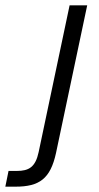

<svg xmlns="http://www.w3.org/2000/svg" viewBox="-112 -550 373 720"><path d="M-92 150H-54C36 150 77 120 98 24L215 -530H149L33 20C21 77 -4 91 -49 91H-80Z"/></svg>

Font: Geist Light
Style: Italic
Weight: 300
Italic angle: -12°
Designer: Basement.studio, Andrés Briganti, Mateo Zaragoza
Foundry: Basement.studio, Vercel, Andrés Briganti, Guido Ferreyra, Mateo Zaragoza
Version: Version 1.500